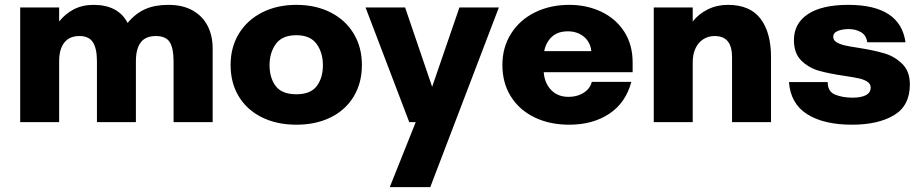

<svg xmlns="http://www.w3.org/2000/svg" viewBox="-20 -505 3808 794"><path d="M63.5 -474.1H224.6V-416Q250 -448.2 285.6 -466.6Q321.3 -484.9 366.7 -484.9Q468.8 -484.9 507.8 -410.2Q541 -450.2 581.1 -467.5Q621.1 -484.9 676.3 -484.9Q736.3 -484.9 777.3 -461.4Q818.4 -438 838.9 -397.5Q859.4 -356.9 859.4 -305.2V0H697.8V-251.5Q697.8 -305.7 681.9 -330.8Q666 -356 624.5 -356Q582 -356 562 -329.6Q542 -303.2 542 -251.5V0H380.9V-251.5Q380.9 -304.2 364.3 -330.1Q347.7 -356 308.6 -356Q267.6 -356 246.1 -329.1Q224.6 -302.2 224.6 -251.5V0H63.5Z M933.6 -236.3Q933.6 -309.6 968 -366Q1002.4 -422.4 1064.2 -453.6Q1126 -484.9 1205.6 -484.9Q1285.6 -484.9 1347.2 -453.6Q1408.7 -422.4 1442.6 -366Q1476.6 -309.6 1476.6 -236.3Q1476.6 -161.6 1442.6 -105.7Q1408.7 -49.8 1347.4 -19.5Q1286.1 10.7 1205.6 10.7Q1125.5 10.7 1063.7 -19.5Q1002 -49.8 967.8 -105.7Q933.6 -161.6 933.6 -236.3ZM1205.6 -115.2Q1264.6 -115.2 1290 -149.2Q1315.4 -183.1 1315.4 -235.4Q1315.4 -287.1 1289.3 -323.2Q1263.2 -359.4 1205.6 -359.4Q1147 -359.4 1120.8 -323.2Q1094.7 -287.1 1094.7 -235.4Q1094.7 -183.1 1120.1 -149.2Q1145.5 -115.2 1205.6 -115.2Z M1699.2 0H1672.4L1491.7 -474.1H1655.3L1767.1 -146L1879.9 -474.1H2043L1759.3 269H1591.8Z M2057.6 -236.3Q2057.6 -309.1 2093.3 -365.7Q2128.9 -422.4 2191.9 -453.6Q2254.9 -484.9 2334 -484.9Q2406.7 -484.9 2466.6 -456.5Q2526.4 -428.2 2561.3 -374.3Q2596.2 -320.3 2596.2 -247.1V-206.5H2228.5Q2231.9 -161.1 2259.3 -132.8Q2286.6 -104.5 2330.6 -104.5Q2357.4 -104.5 2378.2 -113.3Q2398.9 -122.1 2411.4 -136.2Q2423.8 -150.4 2427.2 -166.5H2590.8Q2567.9 -80.1 2499.8 -34.7Q2431.6 10.7 2334 10.7Q2252.9 10.7 2190.2 -19.8Q2127.4 -50.3 2092.5 -106.2Q2057.6 -162.1 2057.6 -236.3ZM2425.3 -293.5Q2423.3 -316.4 2411.1 -335Q2398.9 -353.5 2377.4 -364.5Q2356 -375.5 2328.6 -375.5Q2286.6 -375.5 2262.2 -352.8Q2237.8 -330.1 2230.5 -293.5Z M2683.6 -474.1H2844.7V-416Q2869.6 -447.8 2907.2 -466.3Q2944.8 -484.9 2990.2 -484.9Q3081.5 -484.9 3125 -427.7Q3168.5 -370.6 3168.5 -269V0H3007.3V-269Q3007.3 -312 2989.7 -334Q2972.2 -356 2935.1 -356Q2909.7 -356 2889.2 -343.3Q2868.7 -330.6 2856.7 -306.2Q2844.7 -281.7 2844.7 -247.1V0H2683.6Z M3242.7 -165.5H3402.8Q3402.8 -126.5 3433.3 -113.8Q3463.9 -101.1 3506.3 -101.1Q3540.5 -101.1 3560.5 -111.3Q3580.6 -121.6 3580.6 -143.1Q3580.6 -158.2 3566.7 -167.2Q3552.7 -176.3 3531.7 -180.9Q3510.7 -185.5 3471.2 -191.4Q3407.7 -200.7 3366 -212.6Q3324.2 -224.6 3293.7 -254.6Q3263.2 -284.7 3263.2 -338.9Q3263.2 -408.2 3321 -446.5Q3378.9 -484.9 3487.8 -484.9Q3703.1 -484.9 3724.6 -330.1H3566.4Q3562.5 -359.4 3540.3 -372.1Q3518.1 -384.8 3489.3 -384.8Q3465.3 -384.8 3445.6 -377.4Q3425.8 -370.1 3425.8 -352.5Q3425.8 -338.9 3439 -330.6Q3452.1 -322.3 3473.1 -317.4Q3494.1 -312.5 3530.8 -307.1Q3595.2 -296.9 3637.7 -284.2Q3680.2 -271.5 3711.4 -240.7Q3742.7 -210 3742.7 -155.8Q3742.7 -67.9 3677 -28.6Q3611.3 10.7 3502.9 10.7Q3387.2 10.7 3318.4 -32.5Q3249.5 -75.7 3242.7 -165.5Z"/></svg>

Font: Glacial Indifference
Style: Bold
Weight: 700
Designer: Alfredo Marco Pradil
Foundry: Alfredo Marco Pradil
Version: Version 1.312